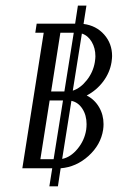

<svg xmlns="http://www.w3.org/2000/svg" viewBox="-20 -596 417 680"><path d="M59.1 0 134.8 -480H105L109.9 -512.2H246.1L255.9 -576.2H286.1L275.9 -511.2Q320.8 -505.4 348.9 -473.6Q377 -441.9 377 -397.5Q377 -390.6 375 -376Q369.1 -338.9 345.5 -307.4Q321.8 -275.9 287.1 -257.8Q314.9 -243.7 330.8 -216.6Q346.7 -189.5 346.7 -156.2Q346.7 -146.5 345.2 -136.2Q336.9 -83 293.5 -43.7Q250 -4.4 194.8 0L185.1 64H154.8L165 0ZM123 -32.2H169.9L203.1 -240.2H155.8ZM161.1 -272H208L241.2 -480H193.8ZM200.2 -33.2Q230 -39.1 254.6 -68.8Q279.3 -98.6 285.2 -136.2Q286.6 -146.5 286.6 -156.2Q286.6 -188 271.7 -210.9Q256.8 -233.9 232.9 -238.8ZM237.8 -274.9Q265.1 -283.7 287.6 -312.3Q310.1 -340.8 315.9 -376Q317.9 -389.6 317.9 -396.5Q317.9 -425.8 304.7 -448Q291.5 -470.2 270 -477.1Z"/></svg>

Font: Gawaa
Style: Italic
Weight: 400
Designer: T. Christopher White
Version: Version 1.0